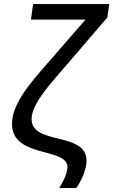

<svg xmlns="http://www.w3.org/2000/svg" viewBox="-20 -770 561 951"><path d="M273.4 161.1H357.9C380.4 129.9 401.4 84.5 407.2 44.4C432.1 -130.9 115.2 -38.1 137.7 -194.8C147.9 -267.6 233.4 -359.9 313.5 -452.6L511.7 -683.6L521 -750H144L133.3 -672.9H403.3L235.8 -480C168 -401.4 56.2 -285.6 41.5 -183.1C11.2 25.9 330.1 -49.8 313.5 65.9C309.1 96.7 294.4 127 273.4 161.1Z"/></svg>

Font: Winston
Style: Italic
Weight: 400
Italic angle: -8.13011°
Designer: Vernon Adams, Kim Jin-seong, David Berlow, Cristiano Sobral
Foundry: The Winston Project Authors
Version: Version 3.004